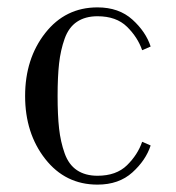

<svg xmlns="http://www.w3.org/2000/svg" viewBox="-20 -488 476 520"><path d="M244 12Q157 12 102.5 -57.5Q48 -127 48 -228Q48 -329 102.5 -398.5Q157 -468 244 -468Q302 -468 338.5 -435Q375 -402 388 -362L365 -352Q353 -387 324 -415.5Q295 -444 244 -444Q211 -444 188.5 -429Q166 -414 155 -383Q144 -352 140 -316Q136 -280 136 -228Q136 -176 140 -140Q144 -104 155 -73Q166 -42 188.5 -27Q211 -12 244 -12Q295 -12 324 -40.5Q353 -69 365 -104L388 -94Q375 -54 338.5 -21Q302 12 244 12Z"/></svg>

Font: Old Standard TT
Style: Regular
Weight: 400
Designer: Alexey Kryukov <alexios@thessalonica.org.ru>
Version: Version 2.2